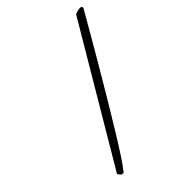

<svg xmlns="http://www.w3.org/2000/svg" viewBox="-199 -728 895 895"><g transform="rotate(-45 249.0 -280.0)"><path d="M82 64Q74 64 67.5 55Q61 46 61 46L453 -616Q453 -616 464.5 -620Q476 -624 486 -624Q501 -624 497 -611Q497 -611 478 -578Q459 -545 427.5 -490.5Q396 -436 357 -369.5Q318 -303 277 -234.5Q236 -166 199 -105.5Q162 -45 134.5 -3Q107 39 95 52Q90 64 82 64Z"/></g></svg>

Font: Grape Nuts
Style: Regular
Weight: 400
Designer: Robert E. Leuschke
Foundry: Robert E. Leuschke
Version: Version 1.010; ttfautohint (v1.8.3)